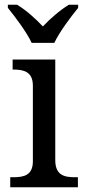

<svg xmlns="http://www.w3.org/2000/svg" viewBox="-20 -786 360 806"><path d="M113 -606H208C229 -651 277 -715 308 -753V-766H269C231 -743 190 -707 160 -675C130 -707 90 -743 52 -766H13V-753C44 -715 92 -651 113 -606ZM23 0H307V-42H294C249 -42 212 -51 212 -114V-536H33V-494H36C80 -494 118 -485 118 -426V-109C118 -50 80 -42 36 -42H23Z"/></svg>

Font: Noto Serif
Style: Regular
Weight: 400
Designer: Monotype Design Team
Foundry: Monotype Imaging Inc.
Version: Version 2.015